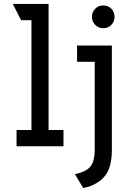

<svg xmlns="http://www.w3.org/2000/svg" viewBox="-20 -742 656 974"><path d="M64 0V-82.5H139.5V-639.5H87L45 -722H226.5V-82.5H302V0ZM402 211.5 360 141.5Q420 128.5 440.2 100.8Q460.5 73 460.5 18V-428.5H371V-511H547.5V19.5Q547.5 74.5 533.5 112.5Q519.5 150.5 488 174.5Q469.5 188.5 449 197.8Q428.5 207 402 211.5ZM503.5 -599Q479.5 -599 463 -615.8Q446.5 -632.5 446.5 -656.5Q446.5 -681 463 -697.8Q479.5 -714.5 503.5 -714.5Q528.5 -714.5 544.8 -697.8Q561 -681 561 -656.5Q561 -632.5 544.8 -615.8Q528.5 -599 503.5 -599Z"/></svg>

Font: Overpass Mono Medium
Style: Regular
Weight: 500
Monospace: yes
Designer: Delve Withrington, Dave Bailey
Foundry: Delve Fonts LLC
Version: Version 4.000